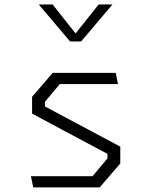

<svg xmlns="http://www.w3.org/2000/svg" viewBox="-20 -818 660 838"><path d="M115 -49H384L449 -126.5V-146.5L120 -322V-395.5L210 -500H485L495 -451H241L176 -373.5V-353.5L505 -178V-104.5L415 0H125ZM286 -637H334L471 -798.5H410.5L310 -672L209.5 -798.5H149Z"/></svg>

Font: Monaspace Krypton Var ExLight
Style: Regular
Weight: 200
Designer: Riley Cran and the Lettermatic Team
Version: Version 1.200 (Monaspace Krypton Var)